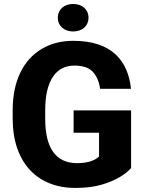

<svg xmlns="http://www.w3.org/2000/svg" viewBox="-20 -924 722 954"><path d="M345.7 -375.5V-264.6H472.2V-146.5C458 -132.3 425.8 -113.3 363.8 -113.3C257.8 -113.3 204.6 -187 204.6 -334.5V-377.4C204.6 -523.4 258.8 -598.1 349.1 -598.1C391.1 -598.1 421.9 -587.9 440.9 -567.4C460 -546.9 472.2 -518.6 477.5 -482.9H630.9C616.2 -622.1 535.2 -721.2 344.2 -721.2C285.2 -721.2 232.9 -708 187.5 -681.2C96.7 -627.4 43 -522.9 43 -376.5V-334.5C43 -114.3 167.5 9.8 353.5 9.8C404.8 9.8 449.2 4.4 486.3 -6.8C560.5 -28.3 607.9 -62 631.3 -88.9V-375.5ZM267.1 -835.4C267.1 -796.4 297.9 -767.6 343.3 -767.6C389.6 -767.6 419.9 -796.4 419.9 -835.4C419.9 -876 389.6 -904.3 343.3 -904.3C297.9 -904.3 267.1 -876 267.1 -835.4Z"/></svg>

Font: Vazirmatn ExtraBold
Style: Regular
Weight: 800
Designer: Saber Rastikerdar
Foundry: Saber Rastikerdar
Version: Version 33.003